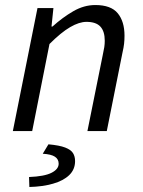

<svg xmlns="http://www.w3.org/2000/svg" viewBox="-20 -518 565 759"><path d="M30.8 0 128.2 -486.1H191.2L183.6 -413.2H187.6Q227.1 -448.9 269.5 -473.5Q311.9 -498.1 356.7 -498.1Q418.7 -498.1 445.4 -465.6Q472.2 -433.1 472.2 -376.9Q472.2 -359.7 470.5 -344.8Q468.8 -329.9 464.2 -310L402.2 0H325.6L386.1 -300.1Q390.4 -319.8 392.3 -331.9Q394.1 -344 394.1 -356.8Q394.1 -394.2 376.8 -412.9Q359.5 -431.6 321.8 -431.6Q293.2 -431.6 257.4 -410.8Q221.6 -390.1 175.6 -344L107.3 0ZM96.1 221.2 94.8 181.8Q155.4 179.4 183.6 165.1Q211.9 150.8 211.9 129.2Q211.9 111.3 197.1 101.5Q182.3 91.7 149 89.8L171.5 52.5Q214.9 56.4 237.6 65.2Q260.2 73.9 268.5 87.1Q276.8 100.2 276.8 118.9Q276.8 151.7 253.8 174.1Q230.7 196.4 189.8 208.1Q148.8 219.9 96.1 221.2Z"/></svg>

Font: Source Sans 3
Style: Italic
Weight: 200
Italic angle: -11°
Designer: Paul D. Hunt
Foundry: Adobe
Version: Version 3.046;hotconv 1.0.118;makeotfexe 2.5.65603